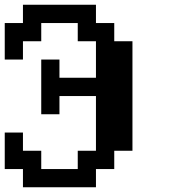

<svg xmlns="http://www.w3.org/2000/svg" viewBox="-20 -789 732 809"><path d="M76.7 0V-76.7H0V-230.5H76.7V-153.8H153.8V-76.7H307.6V-153.8H384.3V-384.3H230.5V-307.6H153.8V-538.1H230.5V-461.4H384.3V-615.2H307.6V-691.9H153.8V-615.2H76.7V-538.1H0V-691.9H76.7V-769H384.3V-691.9H461.4V-615.2H538.1V-153.8H461.4V-76.7H384.3V0Z"/></svg>

Font: Good Old DOS
Style: Regular
Weight: 400
Designer: Vasily Draigo
Foundry: Vasily Draigo
Version: 1.0